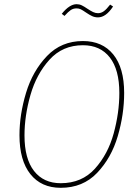

<svg xmlns="http://www.w3.org/2000/svg" viewBox="-20 -887 663 917"><path d="M573 -443Q573 -341 542.5 -237Q512 -133 444 -61.5Q376 10 270 10Q177 10 125 -55.5Q73 -121 73 -241Q73 -340 104.5 -444Q136 -548 204.5 -619.5Q273 -691 376 -691Q469 -691 521 -627Q573 -563 573 -443ZM97 -240Q97 -129 142.5 -70.5Q188 -12 270 -12Q371 -12 433.5 -81.5Q496 -151 523 -250Q550 -349 550 -443Q550 -554 504.5 -612.5Q459 -671 376 -671Q279 -671 216.5 -602Q154 -533 125.5 -433.5Q97 -334 97 -240ZM391 -827Q375 -838 366 -842.5Q357 -847 346 -847Q330 -847 318 -839Q306 -831 288 -811L275 -821Q312 -867 346 -867Q359 -867 370.5 -861.5Q382 -856 398 -845Q413 -835 424.5 -829.5Q436 -824 448 -824Q463 -824 476 -833.5Q489 -843 506 -865L520 -856Q486 -804 448 -804Q433 -804 420 -810Q407 -816 391 -827Z"/></svg>

Font: Fira Sans Condensed Thin
Style: Italic
Weight: 250
Width: 3
Italic angle: -8°
Designer: Carrois Corporate & Edenspiekermann AG
Foundry: Carrois Corporate GbR & Edenspiekermann AG
Version: Version 4.203